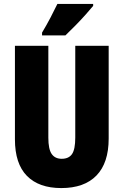

<svg xmlns="http://www.w3.org/2000/svg" viewBox="-20 -947 628 977"><path d="M533 -242Q533 -118 471 -54Q409 10 292 10Q178 10 117 -52Q56 -114 56 -238V-714H226V-246Q226 -188 243 -163.5Q260 -139 294 -139Q330 -139 346.5 -163Q363 -187 363 -247V-714H533ZM454 -917Q440 -900 416.5 -873.5Q393 -847 365.5 -819Q338 -791 313 -767H194V-781Q218 -821 237 -857.5Q256 -894 272 -927H454Z"/></svg>

Font: Noto Sans Tamil ExtraCondensed Black
Style: Regular
Weight: 900
Width: 2
Designer: Jelle Bosma - Monotype Design Team
Foundry: Monotype Imaging Inc.
Version: Version 2.004; ttfautohint (v1.8.4.7-5d5b)